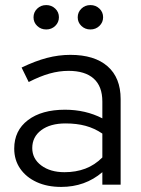

<svg xmlns="http://www.w3.org/2000/svg" viewBox="-20 -727 556 756"><path d="M221 9Q166 9 124.5 -10Q83 -29 59.5 -63Q36 -97 36 -142Q36 -213 90 -254Q144 -295 236 -295Q317 -295 383 -261V-327Q383 -387 349 -417.5Q315 -448 250 -448Q213 -448 175.5 -437.5Q138 -427 93 -404L65 -461Q119 -487 165 -499Q211 -511 257 -511Q352 -511 403.5 -466Q455 -421 455 -337V0H383V-49Q349 -20 308.5 -5.5Q268 9 221 9ZM107 -144Q107 -102 142.5 -75.5Q178 -49 234 -49Q279 -49 316 -63Q353 -77 383 -107V-201Q352 -222 317 -231.5Q282 -241 238 -241Q178 -241 142.5 -214.5Q107 -188 107 -144ZM162 -611Q140.9 -611 126.5 -624.9Q112 -638.7 112 -658.8Q112 -679 126.5 -693Q140.9 -707 162 -707Q183 -707 197.5 -693.1Q212 -679.3 212 -659.1Q212 -639 197.5 -625Q183 -611 162 -611ZM336 -611Q314.9 -611 300.5 -624.9Q286 -638.7 286 -658.8Q286 -679 300.5 -693Q314.9 -707 336 -707Q357 -707 371.5 -693.1Q386 -679.3 386 -659.1Q386 -639 371.5 -625Q357 -611 336 -611Z"/></svg>

Font: Red Hat Display VF
Style: Regular
Weight: 300
Designer: Pentagram, MCKL
Foundry: Pentagram, MCKL
Version: Version 1.023